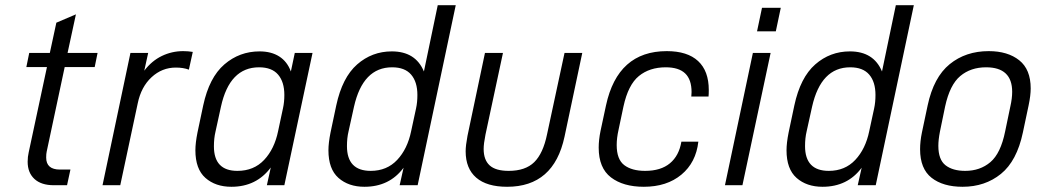

<svg xmlns="http://www.w3.org/2000/svg" viewBox="-20 -710 4011 736"><path d="M159 -129Q157 -121 157 -106Q157 -60 210 -60H250L237 0H186Q138 0 112 -24Q86 -48 86 -90Q86 -109 90 -126L160 -453H81L92 -507H171L196 -623L271 -655L239 -507H354L343 -453H228Z M480 -507H548L533 -439Q562 -477 600.5 -495.5Q639 -514 682 -514Q701 -514 719 -511L704 -443Q683 -451 654 -451Q601 -451 561 -414Q521 -377 508 -314L441 0H373Z M729 -134Q729 -162 737 -202L759 -306Q782 -413 840 -463Q898 -513 975 -513Q1020 -513 1050.5 -493.5Q1081 -474 1095 -436L1110 -507H1178L1070 0H1003L1018 -68Q963 6 867 6Q806 6 767.5 -28Q729 -62 729 -134ZM1046 -207 1065 -296Q1070 -319 1070 -346Q1070 -396 1046 -424Q1022 -452 973 -452Q860 -452 827 -301L806 -205Q800 -180 800 -149Q800 -55 890 -55Q953 -55 992.5 -97Q1032 -139 1046 -207Z M1239 -134Q1239 -162 1247 -202L1269 -306Q1292 -413 1349 -463Q1406 -513 1482 -513Q1573 -513 1605 -436L1658 -690H1727L1581 0H1512L1527 -67Q1473 6 1377 6Q1316 6 1277.5 -28Q1239 -62 1239 -134ZM1556 -207 1575 -295Q1580 -318 1580 -346Q1580 -396 1556 -424Q1532 -452 1483 -452Q1371 -452 1337 -301L1316 -206Q1310 -181 1310 -150Q1310 -55 1401 -55Q1463 -55 1502.5 -97Q1542 -139 1556 -207Z M1765 -130Q1765 -152 1772 -189L1839 -507H1908L1841 -194Q1834 -159 1834 -139Q1834 -97 1857 -76Q1880 -55 1930 -55Q1994 -55 2028 -88.5Q2062 -122 2077 -195L2144 -507H2212L2144 -186Q2103 6 1924 6Q1846 6 1805.5 -29Q1765 -64 1765 -130Z M2275 -144Q2275 -174 2282 -208L2303 -306Q2348 -514 2536 -514Q2615 -514 2656 -476Q2697 -438 2697 -365Q2697 -348 2696 -340H2630L2631 -357Q2631 -405 2606.5 -428.5Q2582 -452 2532 -452Q2470 -452 2429 -418.5Q2388 -385 2370 -302L2351 -212Q2344 -181 2344 -154Q2344 -99 2373 -77Q2402 -55 2453 -55Q2513 -55 2548 -84Q2583 -113 2592 -167H2657Q2648 -87 2592 -40.5Q2536 6 2448 6Q2369 6 2322 -30Q2275 -66 2275 -144Z M2866 -507H2934L2826 0H2759ZM2901 -680H2973L2954 -590H2882Z M2995 -134Q2995 -162 3003 -202L3025 -306Q3048 -413 3105 -463Q3162 -513 3238 -513Q3329 -513 3361 -436L3414 -690H3483L3337 0H3268L3283 -67Q3229 6 3133 6Q3072 6 3033.5 -28Q2995 -62 2995 -134ZM3312 -207 3331 -295Q3336 -318 3336 -346Q3336 -396 3312 -424Q3288 -452 3239 -452Q3127 -452 3093 -301L3072 -206Q3066 -181 3066 -150Q3066 -55 3157 -55Q3219 -55 3258.5 -97Q3298 -139 3312 -207Z M3507 -138Q3507 -168 3514 -202L3536 -306Q3559 -414 3620.5 -464Q3682 -514 3770 -514Q3843 -514 3887 -479Q3931 -444 3931 -371Q3931 -344 3923 -306L3901 -202Q3878 -93 3817 -43.5Q3756 6 3670 6Q3595 6 3551 -28.5Q3507 -63 3507 -138ZM3833 -206 3853 -302Q3860 -333 3860 -358Q3860 -452 3760 -452Q3701 -452 3661 -418.5Q3621 -385 3603 -302L3583 -205Q3577 -174 3577 -151Q3577 -98 3604.5 -76.5Q3632 -55 3680 -55Q3737 -55 3776.5 -88.5Q3816 -122 3833 -206Z"/></svg>

Font: D-DIN
Style: DIN-Italic
Weight: 400
Italic angle: -12°
Designer: Charles Nix
Foundry: Datto Inc.
Version: Version 1.00